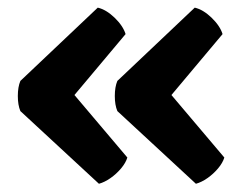

<svg xmlns="http://www.w3.org/2000/svg" viewBox="-20 -500 624 490"><path d="M480 -31 279.5 -216.5Q273 -232 273 -255Q273 -278 279.5 -293.5L477 -480.5Q498.5 -475.5 520 -454.8Q541.5 -434 548 -413L417.5 -257.5L552.5 -98Q548.5 -84.5 536.5 -70.2Q524.5 -56 509.5 -45.5Q494.5 -35 480 -31ZM232.5 -31 32 -216.5Q25.5 -232 25.5 -255Q25.5 -278 32 -293.5L229.5 -480.5Q251 -475.5 272.5 -454.8Q294 -434 300.5 -413L170 -257.5L305 -98Q301 -84.5 289 -70.2Q277 -56 262 -45.5Q247 -35 232.5 -31Z"/></svg>

Font: Signika Light SemiBold
Style: Regular
Weight: 600
Version: Version 2.003;gftools[0.9.32]